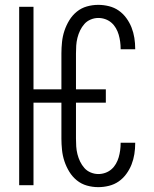

<svg xmlns="http://www.w3.org/2000/svg" viewBox="-20 -763 634 791"><path d="M385 8Q361 8 338 1.5Q315 -5 296.5 -20Q278 -35 265.5 -55.5Q253 -76 245.5 -98.5Q238 -121 235.5 -145Q233 -169 233 -192V-340H118V0H59V-735H118V-395H233V-543Q233 -566 235.5 -590Q238 -614 245.5 -636.5Q253 -659 265.5 -679.5Q278 -700 296.5 -715Q315 -730 338 -736.5Q361 -743 385 -743Q407 -743 429 -737.5Q451 -732 469 -719.5Q487 -707 500.5 -688.5Q514 -670 522 -649.5Q530 -629 533.5 -607Q537 -585 537 -563V-560H477V-562Q477 -577 475 -591.5Q473 -606 469 -620Q465 -634 457.5 -647Q450 -660 439 -669.5Q428 -679 414 -684Q400 -689 385 -689Q369 -689 353.5 -682.5Q338 -676 327.5 -664Q317 -652 310 -637.5Q303 -623 299 -607Q295 -591 294 -575Q293 -559 293 -543V-395H416V-340H293V-192Q293 -176 294 -160Q295 -144 299 -128Q303 -112 310 -97.5Q317 -83 327.5 -71Q338 -59 353.5 -52.5Q369 -46 385 -46Q400 -46 414 -51Q428 -56 439 -65.5Q450 -75 457.5 -88Q465 -101 469 -115Q473 -129 475 -143.5Q477 -158 477 -173V-175H537V-172Q537 -150 533.5 -128Q530 -106 522 -85.5Q514 -65 500.5 -46.5Q487 -28 469 -15.5Q451 -3 429 2.5Q407 8 385 8Z"/></svg>

Font: Iosevka QP Light
Style: Regular
Weight: 300
Designer: Belleve Invis
Foundry: Belleve Invis
Version: Version 20.0.0; ttfautohint (v1.8.4)